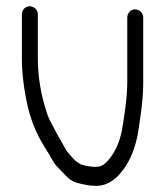

<svg xmlns="http://www.w3.org/2000/svg" viewBox="-20 -557 528 614"><path d="M50 -368C50 -315 59 -259 69 -215C82 -161 103 -116 130 -75C142 -57 148 -41 160 -27L181 -5C198 13 206 21 227 28L244 32C255 34 267 37 280 37C313 40 336 25 355 8C388 -26 408 -67 420 -124C427 -168 438 -235 438 -289V-501C438 -515 426 -527 412 -527C398 -527 387 -515 387 -501V-294C387 -244 377 -182 370 -141C362 -99 345 -63 320 -38C316 -34 306 -25 294 -24C282 -22 265 -25 254 -27L239 -31C229 -37 225 -39 214 -50L195 -72C192 -76 189 -80 187 -85C179 -99 169 -117 161 -131C150 -155 135 -175 127 -205C112 -253 101 -308 101 -371V-512C101 -525 89 -537 75 -537C61 -537 50 -525 50 -512ZM160 -32V-31ZM227 28ZM420 -126Z"/></svg>

Font: Blanket
Style: Light
Weight: 300
Foundry: Cannot Into Space Fonts
Version: Version 0.9